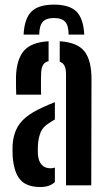

<svg xmlns="http://www.w3.org/2000/svg" viewBox="-20 -782 452 810"><path d="M207.5 -762.5Q273 -762.5 302.5 -733.2Q332 -704 335.5 -636H269.5Q269.5 -673.5 255.2 -689.8Q241 -706 207.5 -706Q174.5 -706 160.2 -689.8Q146 -673.5 145.5 -636H79.5Q83 -704 112.8 -733.2Q142.5 -762.5 207.5 -762.5ZM33.5 -121Q33 -132 32.8 -145Q32.5 -158 33 -169Q35.5 -207 48.5 -235.5Q61.5 -264 88.5 -286.5Q115.5 -309 161 -329.5Q174 -335.5 186.5 -340.8Q199 -346 211.5 -351V-278Q206 -275 200 -271.2Q194 -267.5 187.5 -263Q160 -246.5 150.8 -222.2Q141.5 -198 140 -169Q139.5 -159.5 139.5 -149.5Q139.5 -139.5 140 -129.5Q142.5 -101.5 156 -86.8Q169.5 -72 193.5 -72Q202.5 -72 211.5 -75V-14Q189.5 7 150.5 7Q93 7 66 -23.2Q39 -53.5 33.5 -121ZM48.5 -382.5Q48 -394.5 47.5 -418.8Q47 -443 47.5 -461Q50.5 -532.5 81 -568Q111.5 -603.5 185 -608V-524Q169.5 -520.5 162 -508.5Q154.5 -496.5 153.5 -473Q153 -463.5 152.8 -446.5Q152.5 -429.5 152.8 -412Q153 -394.5 153.5 -382.5ZM258.5 0V-469.5Q258.5 -490.5 252.5 -503.5Q246.5 -516.5 232 -521.5V-608Q308 -603 337.2 -564.2Q366.5 -525.5 366 -445L365 0Z"/></svg>

Font: Big Shoulders Stencil Display Thin
Style: Bold
Weight: 700
Version: Version 2.001